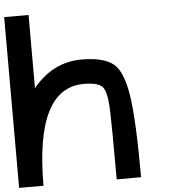

<svg xmlns="http://www.w3.org/2000/svg" viewBox="-58 -928 867 980"><g transform="rotate(-5 375.0 -437.5)"><path d="M0 0V-875H125V-500Q226.6 -625 375 -625Q484.4 -625 535.2 -585.9Q585.9 -546.9 605.5 -418Q625 -289.1 625 0H500Q500 -281.2 496.1 -367.2Q492.2 -453.1 468.8 -476.6Q445.3 -500 375 -500Q125 -500 125 0Z"/></g></svg>

Font: CraftyPE
Style: Regular
Weight: 400
Designer: Erek Butcher
Foundry: Haunted Coop
Version: Version 0.018;April 4, 2024;FontCreator 15.0.0.2962 64-bit